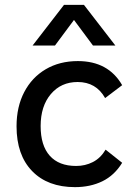

<svg xmlns="http://www.w3.org/2000/svg" viewBox="-20 -760 530 789"><path d="M288 9Q176 9 112 -57Q48 -123 48 -241Q48 -321 79.5 -381.5Q111 -442 168 -475.5Q225 -509 300 -509Q425 -509 482 -410L412 -357Q375 -423 299 -423Q231 -423 189 -373.5Q147 -324 147 -242Q147 -162 184.5 -120Q222 -78 293 -78Q330 -78 361.5 -94Q393 -110 414 -145L482 -91Q450 -39 400.5 -15Q351 9 288 9ZM454 -573H362L284 -678L206 -573H114L243 -740H325Z"/></svg>

Font: Livvic Medium
Style: Regular
Weight: 500
Designer: Jacques Le Bailly, Baron von Fonthausen
Version: Version 1.001; ttfautohint (v1.8.2)